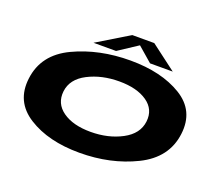

<svg xmlns="http://www.w3.org/2000/svg" viewBox="-120 -915 1283 1101"><g transform="rotate(20 521.0 -364.0)"><path d="M456.5 5Q267 5 144 -72.8Q21 -150.5 39.5 -296.5Q58 -448.5 210.5 -520.5Q363 -592.5 553 -592.5Q742.5 -592.5 865.5 -517.8Q988.5 -443 970 -296.5Q951.5 -145 799 -70Q646.5 5 456.5 5ZM476 -129.5Q583.5 -129.5 666.2 -173.5Q749 -217.5 758 -295Q767 -371 704.2 -414.5Q641.5 -458 534 -458Q426.5 -458 343.5 -415.2Q260.5 -372.5 251.5 -295Q243 -218.5 305.8 -174Q368.5 -129.5 476 -129.5ZM318 -615.5 512 -733H646L801.5 -615.5H663L573.5 -693L455.5 -615.5Z"/></g></svg>

Font: Anybody UltraExpanded Regular
Style: Bold Italic
Weight: 700
Width: 9
Italic angle: -10°
Designer: Tyler Finck
Foundry: Etcetera Type Company
Version: Version 1.010; ttfautohint (v1.8.3) -l 8 -r 50 -G 200 -x 14 